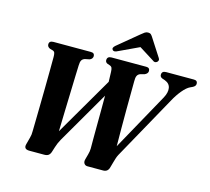

<svg xmlns="http://www.w3.org/2000/svg" viewBox="-124 -1059 1321 1207"><g transform="rotate(15 536.5 -455.5)"><path d="M840.5 -675.5Q840.5 -700 868.5 -700H1049.5Q1073 -700 1073 -678.5Q1073 -662.5 1053 -653L1039 -646.5Q1017 -636.5 991 -605.2Q965 -574 943.5 -534L713 -119Q706.5 -106.5 702.8 -95Q699 -83.5 694 -65.5L685 -33.5Q677.5 0 646 0H543.5Q529.5 0 522 -11Q514.5 -22 519.5 -39.5L528.5 -72.5Q531.5 -83 533.2 -93.2Q535 -103.5 535 -113.5Q534.5 -134.5 534.8 -172.2Q535 -210 535.2 -258Q535.5 -306 535.8 -357.8Q536 -409.5 536 -457.5L339 -118Q330.5 -103 325.8 -91.8Q321 -80.5 315.5 -64L305.5 -32.5Q301 -16.5 291.2 -8.2Q281.5 0 262 0H166Q126.5 0 136.5 -35.5L148.5 -80.5Q154.5 -100.5 154 -125Q154.5 -142.5 155.2 -186.2Q156 -230 157 -287.8Q158 -345.5 158.8 -406.8Q159.5 -468 160 -521.5Q160.5 -575 160.5 -609Q160.5 -624.5 157.8 -634.2Q155 -644 144 -647.5L125 -653Q107.5 -661 107.5 -677Q107.5 -700 135.5 -700H378Q392 -700 397.5 -694.2Q403 -688.5 403 -679Q402.5 -661 383.5 -653L354 -647Q339.5 -642.5 333.2 -631.8Q327 -621 326.5 -598.5Q325.5 -574 324 -527.5Q322.5 -481 320.8 -421Q319 -361 317 -295.2Q315 -229.5 313.5 -166.5L535.5 -547.5Q535 -589 533.5 -611Q533 -628.5 529.5 -637Q526 -645.5 515 -649.5L499 -655Q485 -661.5 485 -675Q485 -700 513.5 -700H739Q762.5 -700 762.5 -678.5Q762.5 -662 742 -652.5L715.5 -645.5Q701 -640.5 695 -628.5Q689 -616.5 689.5 -592.5Q689.5 -570.5 689 -521.8Q688.5 -473 688.2 -410.5Q688 -348 688.2 -284.2Q688.5 -220.5 689 -169.5L895.5 -542.5Q915.5 -579.5 910.5 -608Q905.5 -636.5 874 -648.5L854 -655.5Q840.5 -662 840.5 -675.5ZM542 -749Q518.5 -736 508.5 -747Q497.5 -759.5 517.5 -776.5L650.5 -886.5Q663.5 -897.5 673.2 -904.2Q683 -911 695 -911Q708 -911 714.5 -904.5Q721 -898 728 -886.5L801.5 -772.5Q806.5 -764.5 804 -757.5Q801.5 -750.5 796.5 -747Q783 -737 769 -749L672 -810Z"/></g></svg>

Font: Fraunces 144pt S050
Style: Bold Italic
Weight: 700
Italic angle: -16°
Version: Version 1.000; ttfautohint (v1.8.3)